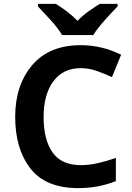

<svg xmlns="http://www.w3.org/2000/svg" viewBox="-20 -956 676 986"><path d="M395 -606Q436 -606 476 -592Q516 -578 555 -560L602 -675Q502 -724 395 -724Q232 -724 145 -621Q58 -518 58 -356Q58 -191 136.5 -90.5Q215 10 381 10Q486 10 575 -26V-145Q526 -128 482 -118Q438 -108 394 -108Q296 -108 250 -173Q204 -238 204 -355Q204 -471 254 -538.5Q304 -606 395 -606ZM584 -936H492Q466 -920 435 -898Q404 -876 378 -849Q352 -876 322.5 -898Q293 -920 267 -936H175V-923Q202 -895 240.5 -852.5Q279 -810 299 -776H459Q480 -810 518.5 -853Q557 -896 584 -923Z"/></svg>

Font: Noto Sans UI
Style: Bold
Weight: 700
Designer: Monotype Design Team
Foundry: Monotype Imaging Inc.
Version: Version 1.901